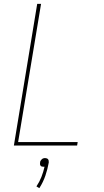

<svg xmlns="http://www.w3.org/2000/svg" viewBox="-20 -755 540 996"><path d="M52 0 173 -735H193L74 -18H383L380 0ZM184 221 169 212Q185 188 195 162.5Q205 137 211 110Q210 110 208.5 110Q207 110 206 110Q202 110 197.5 109Q193 108 190.5 104.5Q188 101 187.5 96.5Q187 92 188 88Q188 83 190.5 79Q193 75 196.5 71.5Q200 68 204.5 66.5Q209 65 214 65Q218 65 222.5 66.5Q227 68 229.5 71.5Q232 75 232.5 79Q233 83 233 88Q227 122 215.5 156Q204 190 184 221Z"/></svg>

Font: Iosevka Curly Thin Oblique
Style: Regular
Weight: 100
Italic angle: -9°
Monospace: yes
Designer: Belleve Invis
Foundry: Belleve Invis
Version: Version 11.1.0; ttfautohint (v1.8.3)